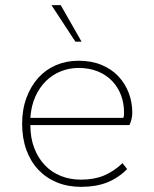

<svg xmlns="http://www.w3.org/2000/svg" viewBox="-20 -716 600 746"><path d="M295 10Q244 10 202 -7Q160 -24 129.5 -56Q99 -88 82.5 -133.5Q66 -179 66 -235Q66 -291 83 -336.5Q100 -382 129 -414Q158 -446 198 -463Q238 -480 285 -480Q335 -480 374 -464Q413 -448 439.5 -420Q466 -392 480 -355.5Q494 -319 494 -278Q494 -264 490.5 -251Q487 -238 483 -230H98Q98 -180 113 -141Q128 -102 154 -74.5Q180 -47 216 -32.5Q252 -18 295 -18Q346 -18 384 -34Q422 -50 456 -82L474 -59Q439 -24 396 -7Q353 10 295 10ZM285 -452Q249 -452 216.5 -439Q184 -426 158.5 -401Q133 -376 117 -340Q101 -304 98 -258H459Q461 -262 461.5 -267.5Q462 -273 462 -278Q462 -315 450 -346.5Q438 -378 415.5 -401.5Q393 -425 360 -438.5Q327 -452 285 -452ZM273 -554 180 -696H216L297 -554Z"/></svg>

Font: Celebes Thin
Style: Regular
Weight: 250
Designer: Anugrah Pasau
Foundry: Lafontype
Version: Version 1.000; ttfautohint (v1.8.4)